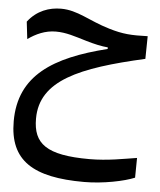

<svg xmlns="http://www.w3.org/2000/svg" viewBox="-53 -469 691 827"><g transform="rotate(5 293.0 -55.5)"><path d="M340.8 312C423.3 312 514.6 293 558.6 274.4L559.6 189C504.9 197.3 435.1 211.9 355.5 211.9C168.5 211.9 111.3 166 111.3 58.1C111.3 -107.9 278.3 -175.8 558.1 -239.3L559.6 -337.4C489.3 -335 452.6 -336.9 391.1 -355.5C301.3 -382.3 250 -422.9 177.7 -422.9C127 -422.9 73.7 -404.8 35.2 -354.5L43.9 -279.8C78.1 -304.2 118.2 -322.8 164.1 -322.8C209 -322.8 246.1 -309.6 297.4 -294.4C333.5 -283.7 363.8 -276.9 392.6 -274.4V-267.6C161.1 -210 16.6 -121.1 16.6 77.6C16.6 248.5 121.1 312 340.8 312Z"/></g></svg>

Font: CaskaydiaCove Nerd Font
Style: Regular
Weight: 400
Designer: Aaron Bell
Foundry: Saja Typeworks
Version: Version 2111.1;Nerd Fonts 2.3.3